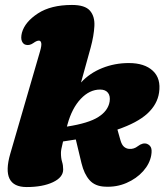

<svg xmlns="http://www.w3.org/2000/svg" viewBox="-20 -740 673 775"><path d="M141.5 -532.5Q148.5 -556.5 146.5 -566.2Q144.5 -576 137 -576Q128 -576 115 -566.5Q99.5 -555.5 85 -559Q74 -561 68.5 -573.5Q63 -586 68.5 -608Q80.5 -651.5 133 -685.8Q185.5 -720 270.5 -720Q323 -720 343 -697Q363 -674 361 -635Q359 -596 346 -548L307 -407Q342 -445 392.5 -465.2Q443 -485.5 500 -485.5Q563.5 -485.5 597 -454.2Q630.5 -423 622 -366Q615 -318.5 574.8 -281.5Q534.5 -244.5 454 -217L466 -174.5Q471.5 -155 481 -147.2Q490.5 -139.5 502 -139Q520.5 -137.5 536.5 -150Q556 -165 573 -159.5Q584.5 -155 589.2 -145Q594 -135 590.5 -113.5Q584.5 -79 557.8 -49Q531 -19 490.5 -1.5Q450 16 404 13.5Q363.5 12 341.5 -12.8Q319.5 -37.5 309 -81L286 -177Q261.5 -173 234.5 -169Q229.5 -149 227.8 -139.2Q226 -129.5 226 -123Q226 -101.5 230.5 -87.2Q235 -73 235 -56Q235 -24 193.5 -4.5Q152 15 87.5 15Q-17.5 15 21.5 -119.5ZM252.5 -238Q251 -233 250 -229Q337.5 -242.5 377 -267.8Q416.5 -293 422.5 -330Q426 -352.5 415.8 -365.5Q405.5 -378.5 384 -378.5Q341.5 -378.5 306 -341Q270.5 -303.5 252.5 -238Z"/></svg>

Font: Fraunces 9pt Soft Black
Style: Italic
Weight: 900
Italic angle: -16°
Version: Version 1.000;[b76b70a41]